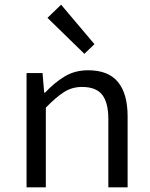

<svg xmlns="http://www.w3.org/2000/svg" viewBox="-20 -797 640 817"><path d="M93 0V-486H161L168 -403H172Q210 -444 254 -471Q298 -498 355 -498Q441 -498 482 -448Q523 -398 523 -302V0H441V-291Q441 -360 415 -393.5Q389 -427 329 -427Q286 -427 252 -405Q218 -383 175 -339V0ZM339 -568 182 -721 240 -777 382 -609Z"/></svg>

Font: Source Code Pro
Style: Regular
Weight: 400
Monospace: yes
Designer: Paul D. Hunt, Teo Tuominen
Foundry: Adobe Systems Incorporated
Version: Version 1.018;hotconv 1.0.116;makeotfexe 2.5.65601